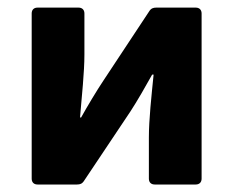

<svg xmlns="http://www.w3.org/2000/svg" viewBox="-20 -492 622 512"><path d="M64.5 -456.1V-15.6C64.5 -5.9 70.3 0 80.1 0H185.5C193.4 0 199.2 -2 204.1 -9.8L328.1 -195.3C344.7 -220.7 370.1 -264.6 385.7 -293H389.6C383.8 -234.4 377 -173.8 377 -125V-15.6C377 -5.9 382.8 0 392.6 0H502C511.7 0 517.6 -5.9 517.6 -15.6V-456.1C517.6 -465.8 511.7 -471.7 502 -471.7H396.5C388.7 -471.7 382.8 -469.7 377.9 -461.9L255.9 -277.3C238.3 -251 211.9 -207 196.3 -178.7H193.4C198.2 -236.3 205.1 -298.8 205.1 -346.7V-456.1C205.1 -465.8 199.2 -471.7 189.5 -471.7H80.1C70.3 -471.7 64.5 -465.8 64.5 -456.1Z"/></svg>

Font: Ed Sans Neue
Style: Bold
Weight: 700
Designer: Stephen Hutchings
Version: Version 1.004;PS 001.004;hotconv 1.0.88;makeotf.lib2.5.64775